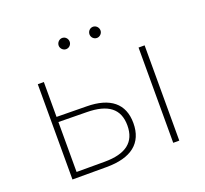

<svg xmlns="http://www.w3.org/2000/svg" viewBox="-121 -841 1047 983"><g transform="rotate(-20 402.5 -349.5)"><path d="M113 0H299C434 0 505 -56 505 -165C505 -271 437 -326 309 -327L146 -329V-519H113ZM299 -29H146V-301L299 -299C415 -298 472 -255 472 -164C472 -73 414 -29 299 -29ZM662 0H695V-519H662ZM479 -638C495 -638 509 -652 509 -668C509 -685 495 -699 479 -699C462 -699 449 -685 449 -668C449 -652 462 -638 479 -638ZM311 -638C328 -638 341 -652 341 -668C341 -685 328 -699 311 -699C295 -699 281 -685 281 -668C281 -652 295 -638 311 -638Z"/></g></svg>

Font: Chess Sans ExtraLight
Style: Regular
Weight: 275
Designer: Wolf Bōese
Foundry: Wolf Bōese
Version: Version 7.223;Glyphs 3.3 (3306)